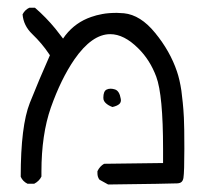

<svg xmlns="http://www.w3.org/2000/svg" viewBox="-20 -390 540 507"><path d="M299.3 -125.5Q299.3 -127.4 298.8 -129.4Q295.4 -149.9 283.7 -153.8Q277.3 -155.8 272 -155.8Q266.1 -155.8 261.2 -153.3Q252.9 -148.9 252.9 -131.8Q252.9 -126.5 254.9 -123.3Q256.8 -120.1 258.8 -118.2Q265.1 -111.8 276.9 -107.4Q290 -110.4 295.4 -115.7Q299.3 -119.6 299.3 -125.5ZM34.7 76.7Q40 88.9 52.7 95.2H70.3Q83.5 88.4 89.4 76.2Q89.4 69.8 89.4 63.5Q89.4 -34.7 114.3 -106Q141.1 -181.6 176.3 -232.9Q222.7 -299.8 271 -299.8Q307.6 -299.8 345.2 -262.2Q376 -231.9 392.6 -187.5Q410.6 -139.2 410.6 3.4Q410.6 17.6 410.6 40.5L254.9 42.5Q243.7 48.8 237.3 62Q237.3 64.9 237.3 67.4Q237.3 77.6 242.7 84.5L265.6 97.2Q426.8 95.2 447.8 94.2Q456.1 93.8 459.7 90.1Q463.4 86.4 464.4 79.6Q466.8 64.5 466.8 2.9Q466.8 -55.7 465.6 -79.1Q464.4 -102.5 462.6 -119.1Q460.9 -135.7 459 -150.4Q454.6 -179.7 447.3 -201.2Q429.2 -254.9 389.6 -303.2Q351.1 -350.6 307.1 -355Q295.9 -356 288.6 -356Q266.6 -356 250.5 -353Q234.4 -350.1 220.7 -345.2Q179.7 -331.1 152.8 -296.9L146.5 -288.1Q133.3 -305.7 126 -314.5Q101.6 -344.2 72.3 -369.6H57.6Q45.9 -364.3 39.6 -352.1Q42 -322.3 64.9 -300.3Q91.3 -274.9 109.4 -247.6L111.8 -244.1Q83 -179.2 58.8 -118.4Q34.7 -57.6 34.7 76.7Z"/></svg>

Font: NaikaiFont
Style: Light
Weight: 300
Version: Version 1.89